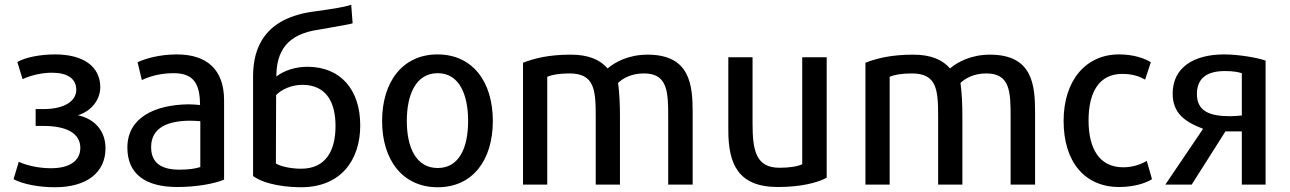

<svg xmlns="http://www.w3.org/2000/svg" viewBox="-20 -773 5428 808"><path d="M424 -149C424 -46 344 15 211 15C143 15 76 2 37 -19L59 -92C96 -75 148 -65 194 -65C273 -65 318 -96 318 -151C318 -210 263 -243 164 -243H130V-314H164C248 -314 301 -346 301 -395C301 -441 265 -467 199 -467C158 -467 112 -457 75 -440L53 -512C87 -532 150 -544 212 -544C331 -544 402 -493 402 -406C402 -353 364 -305 308 -288C381 -272 424 -220 424 -149Z M923 -17C885 -1 811 14 726 14C594 14 516 -39 516 -152C516 -278 631 -332 773 -334C792 -334 811 -332 822 -331C821 -413 801 -465 711 -465C651 -465 606 -450 577 -436L559 -511C590 -526 651 -544 724 -544C852 -544 923 -479 923 -351ZM823 -70V-263C810 -264 794 -265 777 -265C691 -264 616 -239 616 -154C616 -85 662 -59 735 -59C773 -59 801 -63 823 -70Z M1392 -243C1392 -336 1358 -416 1252 -416C1206 -416 1164 -396 1142 -373L1141 -85C1166 -70 1212 -63 1247 -63C1350 -63 1392 -137 1392 -243ZM1045 -32V-452C1045 -572 1093 -698 1304 -725C1369 -734 1426 -742 1458 -753L1464 -675C1448 -669 1333 -651 1320 -648C1187 -629 1143 -556 1143 -451C1176 -477 1225 -492 1274 -492C1413 -492 1496 -396 1496 -245C1496 -100 1415 15 1247 15C1195 15 1100 7 1045 -32Z M2054 -264C2054 -100 1970 15 1822 15C1674 15 1588 -100 1588 -264C1588 -429 1675 -544 1821 -544C1969 -544 2054 -429 2054 -264ZM1950 -264C1950 -373 1914 -465 1822 -465C1729 -465 1692 -373 1692 -264C1692 -154 1730 -66 1822 -66C1914 -66 1950 -154 1950 -264Z M2895 4H2792V-281C2792 -386 2790 -464 2690 -464C2638 -464 2602 -444 2581 -424C2587 -383 2589 -330 2589 -285V4H2487V-282C2487 -395 2482 -464 2376 -464C2332 -464 2302 -458 2283 -450V4H2181V-509C2230 -528 2291 -543 2382 -543C2458 -543 2506 -521 2537 -485C2567 -511 2625 -543 2705 -543C2885 -543 2895 -415 2895 -298Z M3459 -25C3420 -4 3350 14 3254 14C3086 14 3045 -83 3045 -225V-532H3147V-252C3147 -136 3163 -67 3261 -67C3304 -67 3338 -73 3356 -82V-532H3459Z M4336 4H4233V-281C4233 -386 4231 -464 4131 -464C4079 -464 4043 -444 4022 -424C4028 -383 4030 -330 4030 -285V4H3928V-282C3928 -395 3923 -464 3817 -464C3773 -464 3743 -458 3724 -450V4H3622V-509C3671 -528 3732 -543 3823 -543C3899 -543 3947 -521 3978 -485C4008 -511 4066 -543 4146 -543C4326 -543 4336 -415 4336 -298Z M4828 -19C4802 -2 4751 14 4690 14C4543 14 4456 -94 4456 -264C4456 -435 4550 -544 4689 -544C4750 -544 4796 -528 4823 -511C4819 -500 4803 -449 4799 -438C4776 -451 4747 -462 4703 -462C4606 -462 4561 -386 4561 -266C4561 -148 4606 -69 4707 -69C4749 -69 4782 -82 4806 -96Z M4995 4H4884L5043 -231C4967 -260 4915 -296 4915 -379C4915 -490 5005 -544 5132 -544C5190 -544 5269 -531 5306 -518V4H5206V-220H5137ZM5017 -377C5017 -305 5071 -284 5156 -284C5173 -284 5194 -286 5206 -287V-465C5191 -470 5168 -474 5135 -474C5062 -474 5017 -446 5017 -377Z"/></svg>

Font: Repo Medium
Style: Regular
Weight: 500
Designer: Stefan Peev
Foundry: Context Ltd
Version: Version 1.502